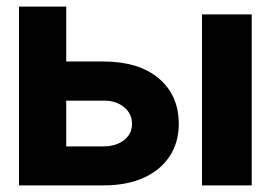

<svg xmlns="http://www.w3.org/2000/svg" viewBox="-20 -559 823 579"><path d="M130.9 -373.6H292.2Q399.2 -373.3 459.2 -322.3Q519.1 -271.2 519.1 -185.5Q519.1 -130.2 492.1 -88.5Q465.1 -46.9 414.5 -23.4Q363.9 0 292.2 0H37.3V-539.1H179.7V-117.6H292.2Q329.8 -117.6 354 -136.4Q378.1 -155.3 378.1 -185.2Q378.1 -216.2 354 -236Q329.8 -255.8 292.2 -255.5H130.9ZM589.1 0V-515.6H739.1V0Z"/></svg>

Font: Inter Display V
Style: Regular
Weight: 400
Designer: Rasmus Andersson
Foundry: rsms
Version: Version 3.015;git-src